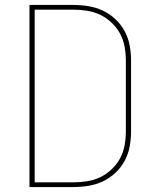

<svg xmlns="http://www.w3.org/2000/svg" viewBox="-20 -755 640 775"><path d="M99 0V-735H276Q307 -735 337.5 -730Q368 -725 395.5 -712Q423 -699 446 -677.5Q469 -656 483.5 -628.5Q498 -601 503.5 -571Q509 -541 509 -510V-225Q509 -194 503.5 -164Q498 -134 483.5 -106.5Q469 -79 446 -57.5Q423 -36 395.5 -23Q368 -10 337.5 -5Q307 0 276 0ZM120 -19H276Q304 -19 332 -23.5Q360 -28 385 -40Q410 -52 431 -72Q452 -92 465 -116.5Q478 -141 483 -169Q488 -197 488 -225V-510Q488 -538 483 -566Q478 -594 465 -618.5Q452 -643 431 -663Q410 -683 385 -695Q360 -707 332 -711.5Q304 -716 276 -716H120Z"/></svg>

Font: Iosevka Thin Extended
Style: Regular
Weight: 100
Width: 7
Monospace: yes
Designer: Belleve Invis
Foundry: Belleve Invis
Version: Version 32.5.0; ttfautohint (v1.8.4)